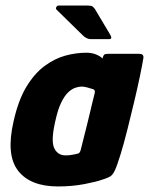

<svg xmlns="http://www.w3.org/2000/svg" viewBox="-20 -666 537 692"><path d="M189 6Q89 6 45 -51Q1 -108 29 -229Q46 -305 75 -353Q104 -401 140.5 -428Q177 -455 215.5 -465.5Q254 -476 291 -476Q312 -476 328 -469Q344 -462 349 -455L351 -461Q354 -469 358 -470.5Q362 -472 370 -472H482Q498 -472 497 -458Q493 -433 484 -390Q475 -347 463 -296.5Q451 -246 438.5 -196.5Q426 -147 414 -108Q402 -69 394 -52Q388 -39 380.5 -32.5Q373 -26 347 -18Q328 -11 284 -2.5Q240 6 189 6ZM216 -106Q225 -106 233 -107Q241 -108 248 -109.5Q255 -111 259 -112Q264 -113 266.5 -116Q269 -119 271 -126Q276 -147 281.5 -168Q287 -189 292 -209.5Q297 -230 302 -250.5Q307 -271 311.5 -290.5Q316 -310 321 -329Q323 -336 321 -340Q319 -344 314 -345Q307 -347 295.5 -350.5Q284 -354 274 -354Q264 -354 251 -349.5Q238 -345 225 -332.5Q212 -320 200 -295Q188 -270 179 -228Q163 -158 175.5 -132Q188 -106 216 -106ZM307 -525Q292 -525 278 -539L184 -631Q180 -635 183 -640.5Q186 -646 191 -646H296Q308 -646 313 -643Q318 -640 323 -632L376 -543Q387 -525 374 -525Z"/></svg>

Font: Glory Thin ExtraBold
Style: Italic
Weight: 800
Italic angle: -12°
Version: Version 1.011